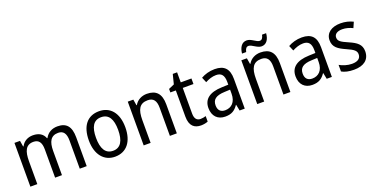

<svg xmlns="http://www.w3.org/2000/svg" viewBox="-24 -1466 4321 2210"><g transform="rotate(-20 2137.0 -361.0)"><path d="M607 -546C541 -546 486 -518 454 -458H449C428 -515 380 -546 305 -546C245 -546 192 -519 163 -463H158L146 -536H78V0H163V-279C163 -400 191 -473 286 -473C350 -473 381 -433 381 -346V0H465V-296C465 -411 500 -473 589 -473C652 -473 683 -432 683 -345V0H768V-353C768 -487 715 -546 607 -546Z M1339 -269C1339 -448 1250 -546 1116 -546C973 -546 892 -446 892 -269C892 -95 980 10 1114 10C1256 10 1339 -95 1339 -269ZM980 -269C980 -400 1021 -473 1115 -473C1209 -473 1251 -400 1251 -269C1251 -138 1209 -62 1116 -62C1022 -62 980 -138 980 -269Z M1701 -546C1640 -546 1582 -518 1551 -463H1546L1534 -536H1466V0H1551V-278C1551 -408 1585 -473 1686 -473C1756 -473 1787 -430 1787 -345V0H1872V-355C1872 -487 1814 -546 1701 -546Z M2186 -62C2141 -62 2115 -92 2115 -153V-468H2246V-536H2115V-659H2062L2032 -541L1963 -511V-468H2030V-148C2030 -30 2088 10 2167 10C2198 10 2232 3 2252 -6V-73C2235 -67 2209 -62 2186 -62Z M2532 -546C2468 -546 2409 -528 2364 -502L2391 -438C2433 -460 2477 -476 2524 -476C2587 -476 2620 -443 2620 -357V-324L2540 -321C2388 -316 2313 -256 2313 -149C2313 -49 2372 10 2464 10C2541 10 2583 -17 2623 -75H2626L2641 0H2704V-364C2704 -486 2651 -546 2532 -546ZM2552 -260 2620 -263V-213C2620 -111 2564 -59 2487 -59C2435 -59 2401 -87 2401 -149C2401 -218 2441 -256 2552 -260Z M2891 -606H2942C2950 -644 2964 -664 2991 -664C3030 -664 3080 -607 3133 -607C3190 -607 3226 -654 3232 -732H3182C3174 -695 3161 -674 3134 -674C3094 -674 3047 -731 2992 -731C2931 -731 2899 -679 2891 -606ZM3092 -546C3031 -546 2973 -518 2942 -463H2937L2925 -536H2857V0H2942V-278C2942 -408 2976 -473 3077 -473C3147 -473 3178 -430 3178 -345V0H3263V-355C3263 -487 3205 -546 3092 -546Z M3599 -546C3535 -546 3476 -528 3431 -502L3458 -438C3500 -460 3544 -476 3591 -476C3654 -476 3687 -443 3687 -357V-324L3607 -321C3455 -316 3380 -256 3380 -149C3380 -49 3439 10 3531 10C3608 10 3650 -17 3690 -75H3693L3708 0H3771V-364C3771 -486 3718 -546 3599 -546ZM3619 -260 3687 -263V-213C3687 -111 3631 -59 3554 -59C3502 -59 3468 -87 3468 -149C3468 -218 3508 -256 3619 -260Z M4233 -147C4233 -231 4180 -268 4091 -307C4002 -346 3972 -364 3972 -409C3972 -449 4007 -475 4069 -475C4114 -475 4157 -462 4196 -443L4226 -511C4181 -533 4131 -546 4073 -546C3964 -546 3890 -494 3890 -405C3890 -319 3946 -284 4037 -243C4125 -205 4150 -181 4150 -140C4150 -92 4116 -62 4042 -62C3986 -62 3928 -82 3891 -104V-23C3928 -2 3976 10 4042 10C4160 10 4233 -44 4233 -147Z"/></g></svg>

Font: Noto Sans Sinhala UI SemiCondensed
Style: Regular
Weight: 400
Width: 4
Designer: Jelle Bosma - Monotype Design Team
Foundry: Monotype Imaging Inc.
Version: Version 2.006